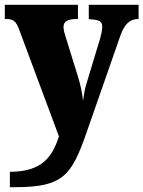

<svg xmlns="http://www.w3.org/2000/svg" viewBox="-23 -556 596 798"><path d="M18 158V222H39C239 222 274 174 336 -3L477 -407C494 -455 516 -476 549 -477H553V-536H346V-477L350 -476C387 -474 402 -469 402 -444C402 -430 395 -401 391 -389L336 -207C330 -189 326 -166 322 -137C320 -161 313 -201 300 -241L251 -399C246 -414 241 -430 241 -444C241 -465 255 -477 296 -477H301V-536H-3V-477H2C30 -477 43 -471 57 -432L222 11C194 97 151 158 18 158Z"/></svg>

Font: Noto Serif Ethiopic SemiCondensed Black
Style: Regular
Weight: 900
Width: 4
Designer: Monotype Design Team
Foundry: Monotype Imaging Inc.
Version: Version 2.102